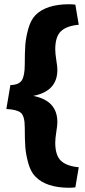

<svg xmlns="http://www.w3.org/2000/svg" viewBox="-20 -702 402 907"><path d="M308 185Q198 185 147 132Q125 110 113.5 68.5Q102 27 99.5 -8.5Q97 -44 97 -99.5Q97 -155 77.5 -170Q58 -185 10 -187L29 -300Q69 -301 83 -322.5Q97 -344 97 -398.5Q97 -453 99.5 -488.5Q102 -524 113.5 -565.5Q125 -607 147 -630Q198 -682 308 -682Q320 -682 336 -680L352 -585Q295 -580 268 -554.5Q241 -529 241 -469Q241 -449 246 -418Q251 -387 251 -372Q251 -271 137 -249Q251 -227 251 -125Q251 -110 246 -79Q241 -48 241 -28Q241 32 268 57.5Q295 83 352 88L336 183Q320 185 308 185Z"/></svg>

Font: Wendy One
Style: Regular
Weight: 400
Designer: Alejandro Inler
Foundry: Alejandro Inler
Version: 1.001